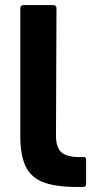

<svg xmlns="http://www.w3.org/2000/svg" viewBox="-20 -719 404 758"><path d="M308 19Q211 21 158 3Q105 -15 82.5 -59.5Q60 -104 60 -185V-687Q60 -692 63.5 -695.5Q67 -699 72 -699H191Q196 -699 199.5 -695.5Q203 -692 203 -687L201 -183Q201 -135 224.5 -116Q248 -97 307 -99Q320 -101 320 -88V7Q320 19 308 19Z"/></svg>

Font: Amber EN
Style: Bold
Weight: 700
Designer: Jeremy Tribby
Foundry: Tribby Type
Version: Version 1.408 November 24, 2021